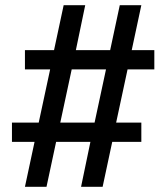

<svg xmlns="http://www.w3.org/2000/svg" viewBox="-20 -737 640 739"><path d="M76 -18 113 -191H26V-265H129L173 -470H76V-544H188L225 -717H308L272 -544H404L441 -717H524L487 -544H574V-470H471L427 -265H524V-191H412L375 -18H292L328 -191H196L159 -18ZM212 -265H344L388 -470H256Z"/></svg>

Font: Zed Mono Extended
Style: Regular
Weight: 400
Width: 7
Monospace: yes
Designer: Belleve Invis
Foundry: Belleve Invis
Version: Version 1.0.0; ttfautohint (v1.8.4)